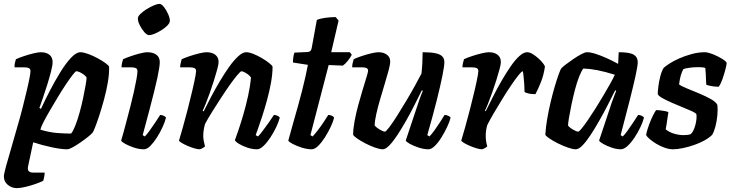

<svg xmlns="http://www.w3.org/2000/svg" viewBox="-28 -769 3763 989"><path d="M59 200Q32 200 12 183Q-8 166 -8 140Q-8 128 3 87.5Q14 47 31.5 -12Q49 -71 67 -136Q78 -173 88.5 -215Q99 -257 108.5 -296.5Q118 -336 123.5 -364.5Q129 -393 129 -402Q129 -414 121 -418Q113 -422 99 -422H47Q46 -435 49.5 -448Q53 -461 54 -464Q69 -471 94 -479.5Q119 -488 144 -494Q169 -500 182 -500Q210 -500 226.5 -487Q243 -474 243 -449Q243 -433 235 -401.5Q227 -370 215.5 -333Q204 -296 192.5 -263Q181 -230 175 -213L183 -208Q203 -252 229 -302Q255 -352 283 -397.5Q311 -443 338 -471.5Q365 -500 386 -500Q402 -500 426.5 -491Q451 -482 475 -469Q499 -456 516 -443.5Q533 -431 534 -425Q535 -389 527.5 -345Q520 -301 508 -257Q496 -213 484 -176Q472 -139 462.5 -115Q453 -91 450 -87Q444 -79 426.5 -65Q409 -51 387.5 -36Q366 -21 347 -10.5Q328 0 318 0Q287 0 238 -10.5Q189 -21 143 -36L117 86Q113 105 120 112.5Q127 120 143 120H202Q202 131 199.5 143Q197 155 195 162Q182 169 156.5 178Q131 187 104 193.5Q77 200 59 200ZM338 -81Q348 -92 359.5 -121Q371 -150 381.5 -187.5Q392 -225 400 -263Q408 -301 413 -330Q418 -359 418 -370Q412 -379 402 -386Q392 -393 382 -397.5Q372 -402 365 -402Q361 -402 346.5 -383.5Q332 -365 311.5 -334.5Q291 -304 269.5 -268Q248 -232 228 -198Q208 -164 195 -138Q182 -112 180 -101Q227 -87 266 -84Q305 -81 338 -81Z M713 0Q689 0 663 -8.5Q637 -17 618 -27.5Q599 -38 596 -45Q600 -57 607.5 -84.5Q615 -112 624.5 -148Q634 -184 644 -222.5Q654 -261 662 -297.5Q670 -334 675 -361.5Q680 -389 680 -402Q680 -414 672 -418Q664 -422 650 -422H598Q598 -434 601 -446Q604 -458 606 -464Q621 -471 645.5 -479.5Q670 -488 694 -494Q718 -500 730 -500Q760 -500 777.5 -487Q795 -474 795 -449Q795 -438 792 -418Q789 -398 782.5 -367.5Q776 -337 765.5 -295Q755 -253 740.5 -198Q726 -143 707 -73L718 -66Q728 -76 742.5 -96Q757 -116 772 -138.5Q787 -161 797 -177Q806 -177 815.5 -172.5Q825 -168 827 -163Q822 -142 809.5 -114.5Q797 -87 780 -60.5Q763 -34 746 -17Q729 0 713 0ZM740 -588Q729 -588 715.5 -603.5Q702 -619 692 -639Q682 -659 682 -674Q682 -684 695 -697Q708 -710 727.5 -722Q747 -734 765 -741.5Q783 -749 793 -749Q804 -749 816.5 -733Q829 -717 838 -696.5Q847 -676 847 -662Q847 -651 834.5 -638Q822 -625 803.5 -613.5Q785 -602 768 -595Q751 -588 740 -588Z M1001 0Q990 0 973 -5Q956 -10 938.5 -17.5Q921 -25 908.5 -32.5Q896 -40 894 -45Q902 -71 914 -113.5Q926 -156 939 -206.5Q952 -257 963 -304Q968 -326 972.5 -346.5Q977 -367 979.5 -382Q982 -397 982 -402Q982 -414 974 -418Q966 -422 951 -422H900Q900 -433 903 -445Q906 -457 908 -464Q923 -471 948 -479.5Q973 -488 998 -494Q1023 -500 1036 -500Q1064 -500 1081 -487Q1098 -474 1098 -449Q1098 -438 1091 -412Q1084 -386 1074 -354Q1064 -322 1052.5 -290Q1041 -258 1031 -233Q1021 -208 1016 -199L1021 -195Q1038 -230 1059.5 -270.5Q1081 -311 1105 -351.5Q1129 -392 1153 -425.5Q1177 -459 1199.5 -479.5Q1222 -500 1240 -500Q1256 -500 1278 -491Q1300 -482 1322 -469Q1344 -456 1359.5 -443.5Q1375 -431 1376 -425Q1376 -388 1368 -343.5Q1360 -299 1347.5 -253.5Q1335 -208 1322.5 -169.5Q1310 -131 1300.5 -105Q1291 -79 1289 -73L1301 -66Q1311 -76 1326 -96Q1341 -116 1357 -138.5Q1373 -161 1383 -177Q1392 -177 1401.5 -172.5Q1411 -168 1413 -163Q1408 -142 1395 -114.5Q1382 -87 1364.5 -60.5Q1347 -34 1329 -17Q1311 0 1296 0Q1272 0 1246.5 -8.5Q1221 -17 1203 -28Q1185 -39 1182 -47Q1187 -60 1199 -95Q1211 -130 1225 -177.5Q1239 -225 1250 -275.5Q1261 -326 1265 -369Q1259 -379 1249 -386Q1239 -393 1230 -397.5Q1221 -402 1216 -402Q1211 -402 1194.5 -382.5Q1178 -363 1156 -332Q1134 -301 1110 -264Q1086 -227 1064 -192Q1042 -157 1028 -130Q1024 -116 1021.5 -100.5Q1019 -85 1019 -70Q1019 -56 1021.5 -42.5Q1024 -29 1028 -15Q1024 -11 1016.5 -6.5Q1009 -2 1001 0Z M1577 0Q1554 0 1527 -8.5Q1500 -17 1480 -27.5Q1460 -38 1457 -45Q1469 -89 1481.5 -133Q1494 -177 1506 -219.5Q1518 -262 1528 -301.5Q1538 -341 1545.5 -374.5Q1553 -408 1558 -435L1481 -447Q1481 -464 1483.5 -478Q1486 -492 1489 -498L1556 -501Q1567 -502 1571.5 -507Q1576 -512 1578 -524L1604 -666Q1618 -673 1646 -677Q1674 -681 1701 -681L1716 -663L1678 -500H1774L1784 -487Q1776 -471 1762.5 -454.5Q1749 -438 1738 -431L1665 -434L1571 -73L1582 -66Q1592 -76 1607.5 -96Q1623 -116 1638 -138.5Q1653 -161 1663 -177Q1673 -177 1682 -172.5Q1691 -168 1693 -163Q1688 -142 1675 -114.5Q1662 -87 1645 -60.5Q1628 -34 1610.5 -17Q1593 0 1577 0Z M1944 0Q1928 0 1903 -9Q1878 -18 1853 -31Q1828 -44 1810.5 -56.5Q1793 -69 1791 -75Q1791 -105 1798.5 -145.5Q1806 -186 1817.5 -228Q1829 -270 1840.5 -308Q1852 -346 1860 -372Q1868 -398 1868 -404Q1868 -415 1860 -418.5Q1852 -422 1839 -422H1786Q1786 -434 1789 -446Q1792 -458 1794 -464Q1808 -471 1833 -479.5Q1858 -488 1883 -494Q1908 -500 1922 -500Q1947 -500 1964.5 -487.5Q1982 -475 1982 -452Q1982 -438 1974 -407.5Q1966 -377 1954 -338Q1942 -299 1930 -257.5Q1918 -216 1910 -180.5Q1902 -145 1902 -122Q1912 -111 1929 -101Q1946 -91 1955 -91Q1960 -91 1977.5 -114Q1995 -137 2018 -173.5Q2041 -210 2065.5 -251Q2090 -292 2110.5 -329.5Q2131 -367 2143 -390Q2146 -414 2147.5 -445Q2149 -476 2149 -500Q2192 -500 2216.5 -494.5Q2241 -489 2251 -477.5Q2261 -466 2261 -449Q2261 -430 2251 -379.5Q2241 -329 2221.5 -251.5Q2202 -174 2173 -73L2184 -66Q2195 -77 2209.5 -97Q2224 -117 2238.5 -139.5Q2253 -162 2262 -177Q2271 -177 2281 -172.5Q2291 -168 2293 -163Q2288 -142 2275 -114.5Q2262 -87 2245.5 -60.5Q2229 -34 2211.5 -17Q2194 0 2179 0Q2156 0 2129.5 -8.5Q2103 -17 2084 -27.5Q2065 -38 2062 -45L2114 -201Q2124 -233 2134 -260.5Q2144 -288 2150 -301L2145 -304Q2128 -270 2107.5 -229Q2087 -188 2064 -147.5Q2041 -107 2019 -73.5Q1997 -40 1977.5 -20Q1958 0 1944 0Z M2455 0Q2444 0 2427 -5Q2410 -10 2392.5 -17.5Q2375 -25 2362.5 -32.5Q2350 -40 2348 -45Q2356 -71 2368 -113.5Q2380 -156 2393 -206.5Q2406 -257 2417 -304Q2422 -326 2426.5 -346.5Q2431 -367 2433.5 -382Q2436 -397 2436 -402Q2436 -414 2428 -418Q2420 -422 2405 -422H2354Q2354 -433 2357 -445Q2360 -457 2362 -464Q2376 -471 2401.5 -479.5Q2427 -488 2452 -494Q2477 -500 2490 -500Q2518 -500 2535 -487Q2552 -474 2552 -449Q2552 -438 2545 -412Q2538 -386 2528 -354Q2518 -322 2506.5 -290Q2495 -258 2485 -233Q2475 -208 2470 -199L2474 -196Q2491 -230 2511.5 -271Q2532 -312 2555.5 -352.5Q2579 -393 2602 -426.5Q2625 -460 2647 -480Q2669 -500 2687 -500Q2700 -500 2715 -491Q2730 -482 2744 -469.5Q2758 -457 2768 -444.5Q2778 -432 2779 -426Q2773 -383 2758.5 -346.5Q2744 -310 2730 -284Q2708 -284 2694 -287.5Q2680 -291 2674 -295Q2674 -313 2672.5 -334.5Q2671 -356 2669 -375Q2667 -394 2665 -402Q2659 -402 2643 -382Q2627 -362 2605.5 -330.5Q2584 -299 2561 -261.5Q2538 -224 2517 -188.5Q2496 -153 2482 -125Q2478 -112 2476 -97.5Q2474 -83 2474 -69Q2474 -55 2476 -41.5Q2478 -28 2482 -15Q2478 -11 2470.5 -6.5Q2463 -2 2455 0Z M2938 0Q2922 0 2896.5 -9Q2871 -18 2845 -31Q2819 -44 2801 -56.5Q2783 -69 2781 -75Q2783 -112 2790.5 -156Q2798 -200 2808.5 -244Q2819 -288 2830 -325Q2841 -362 2850 -386.5Q2859 -411 2862 -415Q2867 -422 2884.5 -435.5Q2902 -449 2924 -464Q2946 -479 2965.5 -489.5Q2985 -500 2995 -500Q3014 -500 3040.5 -491.5Q3067 -483 3097 -469.5Q3127 -456 3156 -440L3159 -500Q3215 -500 3236 -487.5Q3257 -475 3257 -449Q3257 -430 3246 -379.5Q3235 -329 3215.5 -252Q3196 -175 3169 -73L3180 -66Q3191 -77 3205 -96.5Q3219 -116 3233.5 -138Q3248 -160 3259 -177Q3268 -177 3277.5 -172.5Q3287 -168 3289 -163Q3284 -142 3271 -114.5Q3258 -87 3240.5 -60.5Q3223 -34 3204.5 -17Q3186 0 3170 0Q3148 0 3123 -8.5Q3098 -17 3079.5 -27.5Q3061 -38 3058 -45L3110 -201Q3116 -220 3121.5 -236Q3127 -252 3133 -267.5Q3139 -283 3146 -301L3141 -304Q3124 -270 3103 -229Q3082 -188 3059 -147.5Q3036 -107 3014 -73.5Q2992 -40 2972.5 -20Q2953 0 2938 0ZM2951 -91Q2955 -91 2968.5 -107.5Q2982 -124 3000.5 -151Q3019 -178 3039.5 -210.5Q3060 -243 3079.5 -276Q3099 -309 3115 -337.5Q3131 -366 3139 -384Q3088 -400 3049 -407.5Q3010 -415 2977 -416Q2967 -404 2955.5 -375Q2944 -346 2934 -308Q2924 -270 2916 -231.5Q2908 -193 2903 -163.5Q2898 -134 2898 -122Q2908 -110 2925 -100.5Q2942 -91 2951 -91Z M3438 0Q3419 0 3396 -8Q3373 -16 3352.5 -28.5Q3332 -41 3317.5 -53.5Q3303 -66 3300 -75Q3306 -102 3316 -128.5Q3326 -155 3336 -175Q3346 -195 3352 -202Q3360 -202 3373.5 -200.5Q3387 -199 3399 -196.5Q3411 -194 3415 -191Q3412 -176 3409 -152.5Q3406 -129 3401 -103Q3417 -89 3442.5 -81Q3468 -73 3493 -73Q3501 -73 3511.5 -74Q3522 -75 3530 -78Q3537 -84 3543.5 -97Q3550 -110 3554 -125.5Q3558 -141 3559.5 -156Q3561 -171 3559 -181Q3556 -187 3536.5 -196Q3517 -205 3489.5 -216Q3462 -227 3434.5 -239Q3407 -251 3386 -262.5Q3365 -274 3360 -284Q3360 -296 3363 -321.5Q3366 -347 3373 -375Q3380 -403 3391 -420Q3400 -428 3420.5 -441.5Q3441 -455 3470.5 -468Q3500 -481 3534.5 -490.5Q3569 -500 3604 -500Q3614 -500 3632 -494Q3650 -488 3669 -478.5Q3688 -469 3701.5 -459.5Q3715 -450 3715 -444Q3715 -436 3708.5 -411Q3702 -386 3693 -360.5Q3684 -335 3674 -322Q3665 -322 3651 -323.5Q3637 -325 3625 -328Q3613 -331 3610 -333Q3609 -347 3608.5 -360.5Q3608 -374 3607.5 -388Q3607 -402 3605 -419Q3596 -422 3585 -422.5Q3574 -423 3566 -423Q3545 -423 3523.5 -420Q3502 -417 3492 -413Q3484 -399 3478.5 -379.5Q3473 -360 3470 -334Q3482 -325 3510.5 -313.5Q3539 -302 3572.5 -288Q3606 -274 3633 -259Q3660 -244 3667 -229Q3670 -204 3667 -173.5Q3664 -143 3657 -116.5Q3650 -90 3640 -74Q3625 -59 3600.5 -45.5Q3576 -32 3547 -22Q3518 -12 3489.5 -6Q3461 0 3438 0Z"/></svg>

Font: Texturina Medium 12pt
Style: Bold Italic
Weight: 700
Italic angle: -11°
Version: Version 1.002